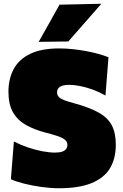

<svg xmlns="http://www.w3.org/2000/svg" viewBox="-20 -987 656 1023"><path d="M294 16Q250 16 201.2 9.2Q152.5 2.5 109 -8.5Q65.5 -19.5 38 -32L54 -233Q90 -214.5 129.5 -201.2Q169 -188 206.2 -181Q243.5 -174 273 -174Q296 -174 310.5 -178.8Q325 -183.5 332 -192.8Q339 -202 339 -216Q339 -233 324 -244Q309 -255 282.5 -263.5Q256 -272 221 -281Q159.5 -297 115.8 -322.5Q72 -348 48.5 -390Q25 -432 25 -498Q25 -568 53.5 -620Q82 -672 141.8 -700.5Q201.5 -729 295 -729Q330 -729 366.5 -725.2Q403 -721.5 437.8 -715Q472.5 -708.5 503.5 -700Q534.5 -691.5 558 -682L542 -478Q508.5 -497 473.5 -509.8Q438.5 -522.5 406 -528.8Q373.5 -535 348 -535Q328 -535 313.8 -530.8Q299.5 -526.5 291.8 -517.8Q284 -509 284 -495Q284 -480 293.5 -470.2Q303 -460.5 322.2 -453.2Q341.5 -446 371 -438Q456 -415 505.5 -387.2Q555 -359.5 576 -318.8Q597 -278 597 -216Q597 -142 565.8 -90.2Q534.5 -38.5 467.5 -11.2Q400.5 16 294 16ZM186 -764Q214 -813.5 241.8 -863Q269.5 -912.5 297 -962L520 -967Q489.5 -932 459.5 -897.8Q429.5 -863.5 400.5 -830.5Q371.5 -797.5 344 -766Z"/></svg>

Font: Commissioner Thin Black
Style: Regular
Weight: 900
Version: Version 1.000